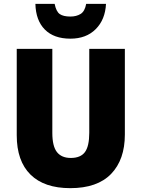

<svg xmlns="http://www.w3.org/2000/svg" viewBox="-20 -968 735 998"><path d="M629 -269Q629 -138 557.5 -64Q486 10 345 10Q210 10 138.5 -60.5Q67 -131 67 -265V-714H252V-277Q252 -208 276 -177.5Q300 -147 348 -147Q399 -147 421.5 -177.5Q444 -208 444 -278V-714H629ZM531 -948Q527 -866 477.5 -816.5Q428 -767 346 -767Q260 -767 213 -814.5Q166 -862 164 -948H264Q272 -908 290.5 -895Q309 -882 346 -882Q377 -882 399 -895.5Q421 -909 428 -948Z"/></svg>

Font: Noto Sans Gujarati SemiCondensed Black
Style: Regular
Weight: 900
Width: 4
Designer: Jelle Bosma - Monotype Design Team, Universal Thirst
Foundry: Monotype Imaging Inc.
Version: Version 2.106; ttfautohint (v1.8.4.7-5d5b)